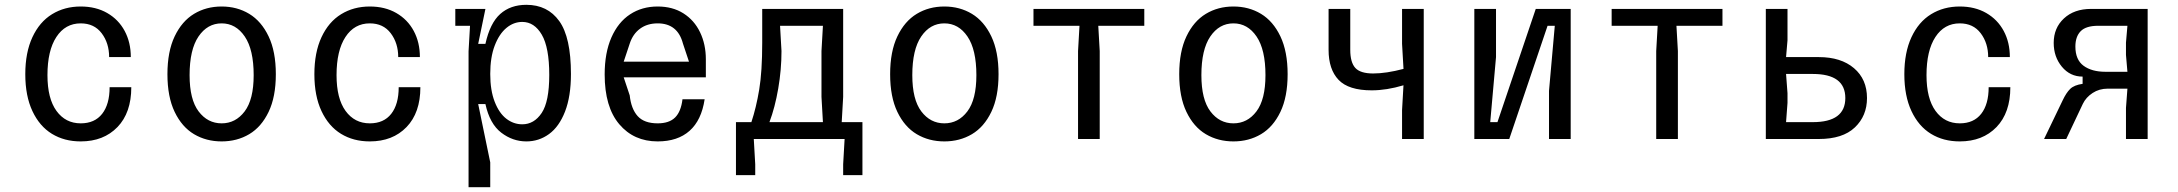

<svg xmlns="http://www.w3.org/2000/svg" viewBox="-20 -577 9040 797"><path d="M315 -550Q378 -550 425 -523Q472 -496 497.5 -448.5Q523 -401 523 -340H433Q433 -398 402 -439Q371 -480 315 -480Q251 -480 214 -423.5Q177 -367 177 -265Q177 -168 214.5 -116.5Q252 -65 315 -65Q373 -65 404 -104.5Q435 -144 435 -215H525Q525 -109 467.5 -49.5Q410 10 315 10Q247 10 195.5 -21.5Q144 -53 114.5 -116Q85 -179 85 -269Q85 -359 114.5 -422.5Q144 -486 196 -518Q248 -550 315 -550Z M900 -480Q841 -480 804 -425.5Q767 -371 767 -265Q767 -164 804.5 -114.5Q842 -65 900 -65Q958 -65 995.5 -114.5Q1033 -164 1033 -265Q1033 -371 996 -425.5Q959 -480 900 -480ZM900 -550Q964 -550 1014.5 -519.5Q1065 -489 1095 -426Q1125 -363 1125 -269Q1125 -175 1095 -112.5Q1065 -50 1014.5 -20Q964 10 900 10Q836 10 785.5 -20Q735 -50 705 -112.5Q675 -175 675 -269Q675 -363 705 -426Q735 -489 785.5 -519.5Q836 -550 900 -550Z M1515 -550Q1578 -550 1625 -523Q1672 -496 1697.5 -448.5Q1723 -401 1723 -340H1633Q1633 -398 1602 -439Q1571 -480 1515 -480Q1451 -480 1414 -423.5Q1377 -367 1377 -265Q1377 -168 1414.5 -116.5Q1452 -65 1515 -65Q1573 -65 1604 -104.5Q1635 -144 1635 -215H1725Q1725 -109 1667.5 -49.5Q1610 10 1515 10Q1447 10 1395.5 -21.5Q1344 -53 1314.5 -116Q1285 -179 1285 -269Q1285 -359 1314.5 -422.5Q1344 -486 1396 -518Q1448 -550 1515 -550Z M1925 -364 1931 -469V-470H1870V-540H1995L1965 -395H1995Q2014 -481 2056.5 -519Q2099 -557 2165 -557Q2253 -557 2301.5 -489.5Q2350 -422 2350 -270Q2350 -177 2325.5 -114Q2301 -51 2259 -20.5Q2217 10 2165 10Q2108 10 2060.5 -26.5Q2013 -63 1995 -145H1965L2015 97V200H1925ZM2148 -61Q2197 -61 2228.5 -108Q2260 -155 2260 -266Q2260 -380 2229 -433Q2198 -486 2148 -486Q2112 -486 2082 -461Q2052 -436 2033.5 -387.5Q2015 -339 2015 -270Q2015 -202 2033.5 -154.5Q2052 -107 2082 -84Q2112 -61 2148 -61Z M2490 -268Q2490 -358 2518 -421.5Q2546 -485 2595.5 -517.5Q2645 -550 2710 -550Q2772 -550 2817 -521.5Q2862 -493 2886 -443Q2910 -393 2910 -331V-256H2569L2594 -181Q2600 -125 2627 -95Q2654 -65 2710 -65Q2758 -65 2782.5 -89.5Q2807 -114 2813 -165H2905Q2892 -78 2842.5 -34Q2793 10 2710 10Q2611 10 2550.5 -61.5Q2490 -133 2490 -268ZM2840 -321 2815 -396Q2793 -480 2710 -480Q2667 -480 2637 -458Q2607 -436 2594 -396L2569 -321Z M3480 105 3486 0H3109L3115 105V150H3035V-70H3099Q3119 -130 3131.5 -205Q3144 -280 3144 -400V-540H3480V-175L3474 -70H3560V150H3480ZM3396 -70 3390 -175V-365L3396 -470H3218L3224 -365Q3224 -288 3210.5 -209.5Q3197 -131 3174 -70Z M3900 -480Q3841 -480 3804 -425.5Q3767 -371 3767 -265Q3767 -164 3804.5 -114.5Q3842 -65 3900 -65Q3958 -65 3995.5 -114.5Q4033 -164 4033 -265Q4033 -371 3996 -425.5Q3959 -480 3900 -480ZM3900 -550Q3964 -550 4014.5 -519.5Q4065 -489 4095 -426Q4125 -363 4125 -269Q4125 -175 4095 -112.5Q4065 -50 4014.5 -20Q3964 10 3900 10Q3836 10 3785.5 -20Q3735 -50 3705 -112.5Q3675 -175 3675 -269Q3675 -363 3705 -426Q3735 -489 3785.5 -519.5Q3836 -550 3900 -550Z M4270 -540H4730V-470H4539L4545 -365V0H4455V-365L4461 -470H4270Z M5100 -480Q5041 -480 5004 -425.5Q4967 -371 4967 -265Q4967 -164 5004.5 -114.5Q5042 -65 5100 -65Q5158 -65 5195.5 -114.5Q5233 -164 5233 -265Q5233 -371 5196 -425.5Q5159 -480 5100 -480ZM5100 -550Q5164 -550 5214.5 -519.5Q5265 -489 5295 -426Q5325 -363 5325 -269Q5325 -175 5295 -112.5Q5265 -50 5214.5 -20Q5164 10 5100 10Q5036 10 4985.5 -20Q4935 -50 4905 -112.5Q4875 -175 4875 -269Q4875 -363 4905 -426Q4935 -489 4985.5 -519.5Q5036 -550 5100 -550Z M5890 -540H5800V-395L5806 -291Q5734 -272 5680 -272Q5627 -272 5606 -295Q5585 -318 5585 -370V-540H5495V-370Q5495 -289 5536.5 -245.5Q5578 -202 5674 -202Q5736 -202 5806 -223L5816 -226V-294L5806 -291V-290V-225L5800 -120V0H5890Z M6196 -70H6166L6190 -340V-540H6100V0H6245L6404 -470H6434L6410 -200V0H6500V-540H6355Z M6670 -540H7130V-470H6939L6945 -365V0H6855V-365L6861 -470H6670Z M7310 -540H7400V-410L7394 -340H7530Q7622 -340 7676 -294Q7730 -248 7730 -170Q7730 -96 7679.5 -48Q7629 0 7530 0H7310ZM7505 -70Q7640 -70 7640 -170Q7640 -270 7505 -270H7394L7400 -190V-150L7394 -70Z M8115 -550Q8178 -550 8225 -523Q8272 -496 8297.5 -448.5Q8323 -401 8323 -340H8233Q8233 -398 8202 -439Q8171 -480 8115 -480Q8051 -480 8014 -423.5Q7977 -367 7977 -265Q7977 -168 8014.5 -116.5Q8052 -65 8115 -65Q8173 -65 8204 -104.5Q8235 -144 8235 -215H8325Q8325 -109 8267.5 -49.5Q8210 10 8115 10Q8047 10 7995.5 -21.5Q7944 -53 7914.5 -116Q7885 -179 7885 -269Q7885 -359 7914.5 -422.5Q7944 -486 7996 -518Q8048 -550 8115 -550Z M8626 -146 8557 0H8465L8542 -160Q8557 -192 8573.5 -208Q8590 -224 8625 -229V-259Q8573 -259 8539 -300Q8505 -341 8505 -399Q8505 -461 8547.5 -500.5Q8590 -540 8660 -540H8895V0H8805V-129L8811 -209H8729Q8694 -209 8666.5 -191Q8639 -173 8626 -146ZM8720 -279H8811L8805 -349V-400L8811 -470H8690Q8639 -470 8617 -447.5Q8595 -425 8595 -384Q8595 -329 8629 -304Q8663 -279 8720 -279Z"/></svg>

Font: Sligoil Micro
Style: Regular
Weight: 400
Designer: Ariel Martín Pérez
Foundry: Igor Stepanchenko
Version: Version 1.001